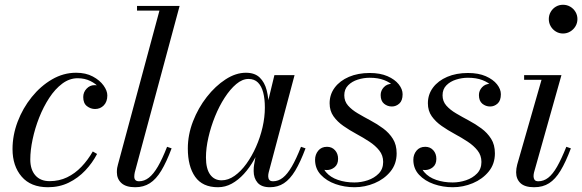

<svg xmlns="http://www.w3.org/2000/svg" viewBox="-20 -775 2441 805"><path d="M181 10Q109 10 70.8 -34.5Q32.5 -79 32.5 -150Q32.5 -208 54 -264.8Q75.5 -321.5 113 -368Q150.5 -414.5 198.2 -442.2Q246 -470 299 -470Q340 -470 369.2 -454.2Q398.5 -438.5 414.2 -416.5Q430 -394.5 430 -375Q430 -348.5 415.2 -333.2Q400.5 -318 378.5 -318Q360 -318 344.5 -330Q329 -342 329 -368Q329 -388.5 343 -403.2Q357 -418 376 -418Q390.5 -418 402.5 -414.5Q414.5 -411 421.8 -401.8Q429 -392.5 429 -375H410Q410 -390.5 396 -407.2Q382 -424 358.5 -435.5Q335 -447 305.5 -447Q271.5 -447 241.2 -424.5Q211 -402 186.5 -364.5Q162 -327 144.2 -282Q126.5 -237 116.8 -191Q107 -145 107 -106.5Q107 -64 128.2 -39.8Q149.5 -15.5 188 -15.5Q228 -15.5 261.2 -31.5Q294.5 -47.5 321.5 -75.8Q348.5 -104 369 -140L387 -129.5Q367.5 -92 337.5 -60.2Q307.5 -28.5 268.2 -9.2Q229 10 181 10Z M547 10Q508 10 489 -7.5Q470 -25 470 -53Q470 -63 471.2 -70.8Q472.5 -78.5 474.5 -85L648.5 -730.5H554.5V-750H733L545 -52Q544 -47.5 543.5 -42.8Q543 -38 543 -34.5Q543 -15 563 -15Q585 -15 604.2 -30Q623.5 -45 642 -76.8Q660.5 -108.5 680.5 -159.5L699.5 -153Q678 -95.5 656.2 -59.5Q634.5 -23.5 608.2 -6.8Q582 10 547 10Z M894 10Q829 10 798.2 -33.8Q767.5 -77.5 767.5 -152.5Q767.5 -210 789.2 -266.2Q811 -322.5 847 -368.5Q883 -414.5 925.8 -442.2Q968.5 -470 1011 -470Q1048 -470 1068.8 -450Q1089.5 -430 1098 -397Q1106.5 -364 1106.5 -325.5Q1106.5 -291 1099.2 -252.8Q1092 -214.5 1078.2 -177Q1064.5 -139.5 1045.5 -105.8Q1026.5 -72 1002.8 -46Q979 -20 951.8 -5Q924.5 10 894 10ZM909 -19Q937 -19 963.5 -37.8Q990 -56.5 1013 -88.2Q1036 -120 1053.5 -159.5Q1071 -199 1080.8 -241.5Q1090.5 -284 1090.5 -324Q1090.5 -360.5 1083.5 -387.2Q1076.5 -414 1061.5 -429Q1046.5 -444 1022 -444Q996 -444 970.5 -422.5Q945 -401 922 -365.5Q899 -330 881.5 -286.8Q864 -243.5 853.8 -198.8Q843.5 -154 843.5 -115Q843.5 -67.5 861 -43.2Q878.5 -19 909 -19ZM1111.5 10Q1076.5 10 1060 -9Q1043.5 -28 1043.5 -58Q1043.5 -66.5 1044 -73.2Q1044.5 -80 1045.5 -85L1060 -165.5L1085.5 -243L1100 -334L1130.5 -460H1215L1106.5 -52Q1104.5 -44 1104.5 -36Q1104.5 -27 1109 -21Q1113.5 -15 1125 -15Q1147 -15 1166 -30Q1185 -45 1203.5 -76.8Q1222 -108.5 1242 -159.5L1261 -153Q1239.5 -95.5 1217.8 -59.5Q1196 -23.5 1170.5 -6.8Q1145 10 1111.5 10Z M1466.5 10Q1424.5 10 1386.8 -3.2Q1349 -16.5 1325 -42.2Q1301 -68 1301 -105Q1301 -127 1314.2 -143.2Q1327.5 -159.5 1351 -159.5Q1371.5 -159.5 1384.5 -145.2Q1397.5 -131 1397.5 -109Q1397.5 -86 1383 -74Q1368.5 -62 1349.5 -62Q1336.5 -62 1325.8 -66.5Q1315 -71 1308.5 -80.5Q1302 -90 1302 -105H1329Q1329 -74 1347.2 -52.8Q1365.5 -31.5 1396.8 -20.8Q1428 -10 1466 -10Q1494 -10 1521.8 -19.2Q1549.5 -28.5 1568 -47.5Q1586.5 -66.5 1586.5 -96Q1586.5 -123.5 1570.2 -144Q1554 -164.5 1528.5 -181.2Q1503 -198 1474.2 -213.5Q1445.5 -229 1420 -246.8Q1394.5 -264.5 1378.2 -287.5Q1362 -310.5 1362 -342Q1362 -379 1383.5 -407.8Q1405 -436.5 1443 -452.8Q1481 -469 1530 -469Q1574 -469 1604.8 -455.5Q1635.5 -442 1651.8 -421.5Q1668 -401 1668 -380Q1668 -353 1654.2 -340.8Q1640.5 -328.5 1623 -328.5Q1604.5 -328.5 1590.2 -340.2Q1576 -352 1576 -376.5Q1576 -395 1589.2 -409.2Q1602.5 -423.5 1623 -423.5Q1639 -423.5 1653 -411.2Q1667 -399 1667 -380H1643.5Q1643.5 -398 1629.8 -413.8Q1616 -429.5 1590.5 -439.2Q1565 -449 1530 -449Q1504.5 -449 1480 -441.2Q1455.5 -433.5 1439.5 -417.2Q1423.5 -401 1423.5 -375.5Q1423.5 -350.5 1439.2 -332.5Q1455 -314.5 1480 -299.8Q1505 -285 1533.2 -270Q1561.5 -255 1586.5 -236.5Q1611.5 -218 1627.2 -193Q1643 -168 1643 -132Q1643 -87.5 1617 -55.8Q1591 -24 1550.5 -7Q1510 10 1466.5 10Z M1878.5 10Q1836.5 10 1798.8 -3.2Q1761 -16.5 1737 -42.2Q1713 -68 1713 -105Q1713 -127 1726.2 -143.2Q1739.5 -159.5 1763 -159.5Q1783.5 -159.5 1796.5 -145.2Q1809.5 -131 1809.5 -109Q1809.5 -86 1795 -74Q1780.5 -62 1761.5 -62Q1748.5 -62 1737.8 -66.5Q1727 -71 1720.5 -80.5Q1714 -90 1714 -105H1741Q1741 -74 1759.2 -52.8Q1777.5 -31.5 1808.8 -20.8Q1840 -10 1878 -10Q1906 -10 1933.8 -19.2Q1961.5 -28.5 1980 -47.5Q1998.5 -66.5 1998.5 -96Q1998.5 -123.5 1982.2 -144Q1966 -164.5 1940.5 -181.2Q1915 -198 1886.2 -213.5Q1857.5 -229 1832 -246.8Q1806.5 -264.5 1790.2 -287.5Q1774 -310.5 1774 -342Q1774 -379 1795.5 -407.8Q1817 -436.5 1855 -452.8Q1893 -469 1942 -469Q1986 -469 2016.8 -455.5Q2047.5 -442 2063.8 -421.5Q2080 -401 2080 -380Q2080 -353 2066.2 -340.8Q2052.5 -328.5 2035 -328.5Q2016.5 -328.5 2002.2 -340.2Q1988 -352 1988 -376.5Q1988 -395 2001.2 -409.2Q2014.5 -423.5 2035 -423.5Q2051 -423.5 2065 -411.2Q2079 -399 2079 -380H2055.5Q2055.5 -398 2041.8 -413.8Q2028 -429.5 2002.5 -439.2Q1977 -449 1942 -449Q1916.5 -449 1892 -441.2Q1867.5 -433.5 1851.5 -417.2Q1835.5 -401 1835.5 -375.5Q1835.5 -350.5 1851.2 -332.5Q1867 -314.5 1892 -299.8Q1917 -285 1945.2 -270Q1973.5 -255 1998.5 -236.5Q2023.5 -218 2039.2 -193Q2055 -168 2055 -132Q2055 -87.5 2029 -55.8Q2003 -24 1962.5 -7Q1922 10 1878.5 10Z M2219.5 10Q2180.5 10 2162.2 -7.2Q2144 -24.5 2144 -53Q2144 -60.5 2145.2 -68.8Q2146.5 -77 2148.5 -85L2250.5 -440.5H2177.5V-460H2334L2219 -52Q2218 -48 2217.5 -43.8Q2217 -39.5 2217 -36Q2217 -27.5 2221.2 -21.2Q2225.5 -15 2237 -15Q2259.5 -15 2278.5 -29.8Q2297.5 -44.5 2315.8 -76.5Q2334 -108.5 2354.5 -159.5L2373.5 -153Q2352 -95.5 2330.2 -59.5Q2308.5 -23.5 2282.2 -6.8Q2256 10 2219.5 10ZM2340.5 -634.5Q2324 -634.5 2310.5 -642.8Q2297 -651 2289 -664.8Q2281 -678.5 2281 -695Q2281 -711.5 2289 -725.2Q2297 -739 2310.5 -747Q2324 -755 2340.5 -755Q2357 -755 2370.8 -747Q2384.5 -739 2392.8 -725.2Q2401 -711.5 2401 -695Q2401 -678.5 2392.8 -664.8Q2384.5 -651 2370.8 -642.8Q2357 -634.5 2340.5 -634.5Z"/></svg>

Font: Bodoni Moda 11pt
Style: Italic
Weight: 400
Italic angle: -13°
Version: Version 2.004